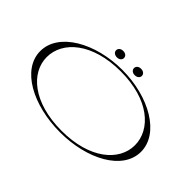

<svg xmlns="http://www.w3.org/2000/svg" viewBox="-134 -1202 1588 1588"><g transform="rotate(45 660.0 -408.0)"><path d="M662 15C977 15 1250 -130 1250 -345C1250 -558 977 -715 662 -715C345 -715 71 -559 71 -345C71 -130 345 15 662 15ZM662 -3C328 -3 144 -166 144 -348C144 -532 329 -697 662 -697C991 -697 1176 -532 1176 -347C1176 -166 993 -3 662 -3ZM556 -756C584 -756 602 -773 602 -793C602 -815 584 -831 556 -831C528 -831 510 -815 510 -793C510 -773 528 -756 556 -756ZM764 -756C793 -756 811 -773 811 -793C811 -815 793 -831 764 -831C737 -831 719 -815 719 -793C719 -773 737 -756 764 -756Z"/></g></svg>

Font: Sprat Extended Light
Style: Regular
Weight: 300
Width: 9
Designer: Ethan Nakache
Foundry: Collletttivo
Version: Version 2.000;Glyphs 3.2 (3217)